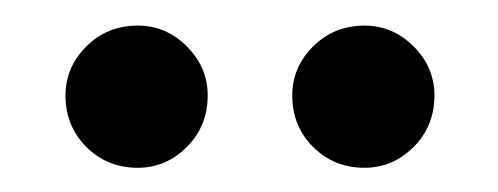

<svg xmlns="http://www.w3.org/2000/svg" viewBox="-20 -622 397 153"><path d="M270.5 -488.3Q246.1 -488.3 229.5 -504.9Q212.9 -521.5 212.9 -545.9Q212.9 -568.4 229.5 -585Q246.1 -601.6 270.5 -601.6Q293 -601.6 309.6 -585Q326.2 -568.4 326.2 -545.9Q326.2 -521.5 309.6 -504.9Q293 -488.3 270.5 -488.3ZM89.8 -488.3Q65.4 -488.3 48.8 -504.9Q32.2 -521.5 32.2 -545.9Q32.2 -568.4 48.8 -585Q65.4 -601.6 89.8 -601.6Q112.3 -601.6 128.9 -585Q145.5 -568.4 145.5 -545.9Q145.5 -521.5 128.9 -504.9Q112.3 -488.3 89.8 -488.3Z"/></svg>

Font: Crimson Text SemiBold
Style: Regular
Weight: 600
Designer: Sebastian Kosch
Foundry: Sebastian Kosch
Version: Version 1.100; ttfautohint (v1.8.4)